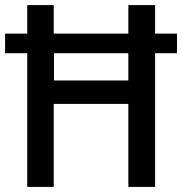

<svg xmlns="http://www.w3.org/2000/svg" viewBox="-21 -734 715 754"><path d="M86 0V-525H-1V-602H86V-714H190V-602H483V-714H588V-602H674V-525H588V0H483V-326H190V0ZM191 -418H483V-525H191Z"/></svg>

Font: Noto Sans Sinhala UI SemiCondensed Medium
Style: Regular
Weight: 500
Width: 4
Designer: Jelle Bosma - Monotype Design Team
Foundry: Monotype Imaging Inc.
Version: Version 2.006; ttfautohint (v1.8.4.7-5d5b)